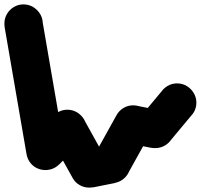

<svg xmlns="http://www.w3.org/2000/svg" viewBox="-57 -848 915 875"><path d="M-37 -740Q-37 -716 -25.5 -696Q-14 -676 6 -664.5Q26 -653 50 -653Q74 -653 94 -664.5Q114 -676 126 -696Q138 -716 138 -740Q138 -764 126 -784Q114 -804 94 -816Q74 -828 50 -828Q26 -828 6 -816Q-14 -804 -25.5 -784Q-37 -764 -37 -740Z M136 -755 -36 -725 64 -145 236 -175Z M63 -160Q63 -136 74.5 -116Q86 -96 106 -84.5Q126 -73 150 -73Q174 -73 194 -84.5Q214 -96 226 -116Q238 -136 238 -160Q238 -184 226 -204Q214 -224 194 -236Q174 -248 150 -248Q126 -248 106 -236Q86 -224 74.5 -204Q63 -184 63 -160Z M88 -222 212 -98 312 -198 188 -322Z M163 -260Q163 -236 174.5 -216Q186 -196 206 -184.5Q226 -173 250 -173Q274 -173 294 -184.5Q314 -196 326 -216Q338 -236 338 -260Q338 -284 326 -304Q314 -324 294 -336Q274 -348 250 -348Q226 -348 206 -336Q186 -324 174.5 -304Q163 -284 163 -260Z M326 -303 174 -217 274 -37 426 -123Z M263 -80Q263 -56 274.5 -36Q286 -16 306 -4.5Q326 7 350 7Q374 7 394 -4.5Q414 -16 426 -36Q438 -56 438 -80Q438 -104 426 -124Q414 -144 394 -156Q374 -168 350 -168Q326 -168 306 -156Q286 -144 274.5 -124Q263 -104 263 -80Z M333 -166 367 6 467 -14 433 -186Z M363 -100Q363 -76 374.5 -56Q386 -36 406 -24.5Q426 -13 450 -13Q474 -13 494 -24.5Q514 -36 526 -56Q538 -76 538 -100Q538 -124 526 -144Q514 -164 494 -176Q474 -188 450 -188Q426 -188 406 -176Q386 -164 374.5 -144Q363 -124 363 -100Z M374 -143 526 -57 626 -237 474 -323Z M463 -280Q463 -256 474.5 -236Q486 -216 506 -204.5Q526 -193 550 -193Q574 -193 594 -204.5Q614 -216 626 -236Q638 -256 638 -280Q638 -304 626 -324Q614 -344 594 -356Q574 -368 550 -368Q526 -368 506 -356Q486 -344 474.5 -324Q463 -304 463 -280Z M567 -366 533 -194 633 -174 667 -346Z M563 -260Q563 -236 574.5 -216Q586 -196 606 -184.5Q626 -173 650 -173Q674 -173 694 -184.5Q714 -196 726 -216Q738 -236 738 -260Q738 -284 726 -304Q714 -324 694 -336Q674 -348 650 -348Q626 -348 606 -336Q586 -324 574.5 -304Q563 -284 563 -260Z M583 -316 717 -204 817 -324 683 -436Z M663 -380Q663 -356 674.5 -336Q686 -316 706 -304.5Q726 -293 750 -293Q774 -293 794 -304.5Q814 -316 826 -336Q838 -356 838 -380Q838 -404 826 -424Q814 -444 794 -456Q774 -468 750 -468Q726 -468 706 -456Q686 -444 674.5 -424Q663 -404 663 -380Z"/></svg>

Font: Linefont
Style: Bold
Weight: 700
Monospace: yes
Version: Version 3.002;gftools[0.9.33]